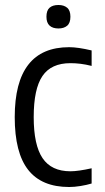

<svg xmlns="http://www.w3.org/2000/svg" viewBox="-20 -739 421 769"><path d="M257 10Q147 10 93 -58.5Q39 -127 39 -270Q39 -550 257 -550Q292 -550 347 -537V-475Q323 -481 302.5 -483.5Q282 -486 262 -486Q185 -486 150 -434.5Q115 -383 115 -270Q115 -158 150.5 -105.5Q186 -53 262 -53Q293 -53 347 -65V-4Q327 2 302.5 6Q278 10 257 10ZM214 -625Q191 -625 178.5 -636.5Q166 -648 166 -672Q166 -697 178.5 -708Q191 -719 214 -719Q236 -719 249 -708Q262 -697 262 -672Q262 -647 249 -636Q236 -625 214 -625Z"/></svg>

Font: Encode Sans Compressed
Style: Regular
Weight: 400
Designer: Pablo Impallari, Andres Torresi
Foundry: Pablo Impallari, Andres Torresi
Version: Version 1.000; ttfautohint (v1.00) -l 8 -r 50 -G 200 -x 14 -